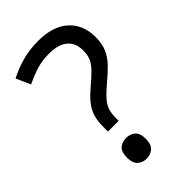

<svg xmlns="http://www.w3.org/2000/svg" viewBox="-226 -798 885 885"><g transform="rotate(-45 217.0 -355.0)"><path d="M140 -228Q140 -266 147.5 -293.5Q155 -321 173.5 -346Q192 -371 224 -398Q263 -431 284.5 -453Q306 -475 315 -496Q324 -517 324 -547Q324 -595 293 -621Q262 -647 203 -647Q154 -647 116 -634.5Q78 -622 43 -605L12 -675Q52 -696 100.5 -710Q149 -724 209 -724Q304 -724 356 -677Q408 -630 408 -549Q408 -504 393.5 -472.5Q379 -441 352.5 -414.5Q326 -388 290 -358Q257 -330 239.5 -309Q222 -288 216 -267.5Q210 -247 210 -218V-201H140ZM117 -54Q117 -91 134.5 -106Q152 -121 179 -121Q204 -121 222 -106Q240 -91 240 -54Q240 -18 222 -2Q204 14 179 14Q152 14 134.5 -2Q117 -18 117 -54Z"/></g></svg>

Font: Noto Sans Living
Style: Regular
Weight: 400
Designer: Monotype Design Team
Foundry: Monotype Imaging Inc.
Version: Version 2.013; ttfautohint (v1.8.4.7-5d5b)